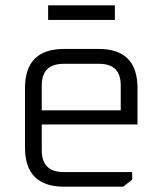

<svg xmlns="http://www.w3.org/2000/svg" viewBox="-20 -702 612 722"><path d="M74 -147V-371Q74 -518 221 -518H351Q497 -518 497 -371V-234H137V-137Q137 -55 219 -55H477V-26L443 0H221Q74 0 74 -147ZM137 -287H434V-381Q434 -462 353 -462H219Q137 -462 137 -381ZM161 -627V-682H412V-627Z"/></svg>

Font: Oxanium ExtraLight Light
Style: Regular
Weight: 300
Version: Version 2.000